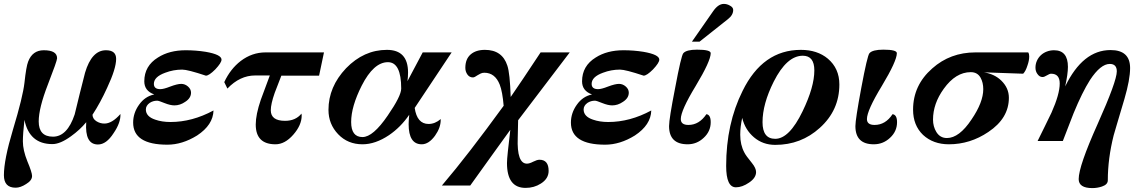

<svg xmlns="http://www.w3.org/2000/svg" viewBox="-21 -722 5836 982"><path d="M595 -139Q597 -95 560 -41Q523 17 480 17Q412 17 420 -97Q388 -58 342 -25Q287 15 247 15Q129 15 104 -109Q100 -73 98 -45.5Q96 -18 96 1Q96 46 119 103Q143 160 143 178Q143 201 113 219Q84 238 59 238Q-1 238 -1 174Q-1 95 45 -58Q71 -144 85.5 -203.5Q100 -263 104 -298Q113 -382 123 -407Q145 -465 203 -465Q271 -465 271 -424Q271 -411 224 -290Q177 -169 177 -101Q177 -23 250 -23Q323 -23 361 -137Q374 -191 387 -243.5Q400 -296 414 -350Q448 -465 521 -465Q573 -465 573 -421Q573 -371 527 -273Q492 -196 452 -135Q453 -114 472 -102Q491 -90 513 -90Q552 -90 595 -139Z M1112 -417Q1112 -401 1080 -367Q1048 -335 1032 -335Q939 -366 911 -366Q866 -366 824 -350Q766 -329 766 -293Q766 -266 799 -266Q816 -266 849 -279Q886 -293 906 -293Q925 -293 940.5 -279.5Q956 -266 956 -248Q956 -220 926 -201Q900 -183 871 -183Q850 -183 820 -195Q791 -207 783 -207Q762 -207 745 -196Q725 -182 725 -162Q725 -126 773 -110Q807 -98 851 -98Q962 -98 1071 -157Q1069 -83 987 -29Q911 18 835 18Q660 18 660 -95Q660 -144 690 -186Q720 -229 768 -239Q717 -257 717 -306Q717 -385 787 -428Q845 -465 929 -465Q955 -465 980.5 -463Q1006 -461 1031 -457Q1112 -443 1112 -417Z M1636 -454 1611 -335H1418Q1410 -313 1401 -291Q1392 -269 1384 -247Q1364 -190 1364 -158Q1364 -104 1437 -104Q1491 -104 1521 -141L1522 -131Q1522 -82 1479 -33Q1436 16 1388 16Q1287 16 1287 -85Q1287 -136 1313 -212Q1324 -243 1336 -274Q1348 -305 1359 -336H1284Q1206 -336 1142 -269L1126 -302Q1157 -369 1210 -410Q1268 -454 1337 -454Z M2289 -454 2100 -170Q2112 -88 2171 -88Q2204 -88 2233 -113V-108Q2233 -69 2204 -28Q2172 16 2136 16Q2069 16 2069 -87Q2069 -103 2072 -135Q2029 -72 1969 -31Q1899 16 1833 16Q1758 16 1709 -35Q1659 -87 1659 -160Q1659 -278 1749 -373Q1840 -467 1958 -467Q2066 -467 2066 -351Q2066 -329 2063 -307L2141 -454ZM2031 -269Q2031 -404 1963 -404Q1890 -404 1829 -284Q1775 -177 1775 -98Q1775 -21 1833 -21Q1887 -21 1962 -131Q2031 -231 2031 -269Z M2893 -454 2629 -107 2627 -17Q2622 115 2674 115Q2687 115 2706 105Q2726 95 2738 95Q2785 95 2785 152Q2785 192 2745 217Q2711 239 2667 239Q2572 239 2572 112Q2572 95 2576.5 52.5Q2581 10 2589 -58Q2554 -10 2503.5 60.5Q2453 131 2384 227H2239Q2308 146 2386 45Q2464 -56 2555 -181Q2549 -253 2535 -289Q2511 -350 2456 -350Q2446 -350 2437.5 -346Q2429 -342 2422 -337.5Q2415 -333 2409 -329.5Q2403 -326 2398 -326Q2380 -326 2369.5 -341Q2359 -356 2359 -375Q2359 -420 2386 -443.5Q2413 -467 2459 -467Q2548 -467 2574 -386Q2587 -348 2591 -226Q2643 -301 2744 -454Z M3351 -417Q3351 -401 3319 -367Q3287 -335 3271 -335Q3178 -366 3150 -366Q3105 -366 3063 -350Q3005 -329 3005 -293Q3005 -266 3038 -266Q3055 -266 3088 -279Q3125 -293 3145 -293Q3164 -293 3179.5 -279.5Q3195 -266 3195 -248Q3195 -220 3165 -201Q3139 -183 3110 -183Q3089 -183 3059 -195Q3030 -207 3022 -207Q3001 -207 2984 -196Q2964 -182 2964 -162Q2964 -126 3012 -110Q3046 -98 3090 -98Q3201 -98 3310 -157Q3308 -83 3226 -29Q3150 18 3074 18Q2899 18 2899 -95Q2899 -144 2929 -186Q2959 -229 3007 -239Q2956 -257 2956 -306Q2956 -385 3026 -428Q3084 -465 3168 -465Q3194 -465 3219.5 -463Q3245 -461 3270 -457Q3351 -443 3351 -417Z M3729 -671Q3729 -645 3702 -624L3557 -509H3518L3626 -664Q3652 -702 3681 -702Q3697 -702 3711 -694Q3729 -685 3729 -671ZM3614 -97Q3614 -50 3578 -17Q3543 16 3496 16Q3401 16 3401 -77Q3401 -114 3432 -272Q3463 -438 3474 -450Q3490 -468 3544 -468Q3614 -468 3614 -450Q3614 -410 3537 -282Q3461 -157 3461 -113Q3461 -83 3500 -83Q3555 -83 3592 -138Q3614 -135 3614 -97Z M4272 -290Q4272 -158 4172 -68Q4076 19 3944 19Q3881 19 3835.5 -19.5Q3790 -58 3775 -119Q3765 -73 3765 -33Q3765 19 3786 58Q3793 73 3825 112Q3846 138 3846 158Q3846 188 3810 212Q3775 236 3743 236Q3693 236 3693 127Q3693 -89 3777 -257Q3880 -467 4075 -467Q4159 -467 4213 -422Q4272 -372 4272 -290ZM4144 -362Q4144 -437 4085 -437Q4003 -437 3936 -304Q3879 -190 3879 -97Q3879 -12 3944 -12Q4016 -12 4084 -153Q4144 -277 4144 -362Z M4567 -97Q4567 -50 4531 -17Q4496 16 4448 16Q4354 16 4354 -77Q4354 -111 4384 -272Q4415 -438 4426 -450Q4442 -468 4497 -468Q4566 -468 4566 -450Q4566 -410 4489 -282Q4413 -157 4413 -113Q4413 -83 4452 -83Q4508 -83 4544 -138Q4567 -135 4567 -97Z M5243 -434Q5243 -412 5234 -387Q5225 -358 5212 -345L5012 -352Q5066 -343 5100 -310Q5139 -272 5139 -222Q5139 -117 5034 -47Q4941 16 4832 16Q4752 16 4700 -32Q4649 -81 4649 -161Q4649 -286 4747 -372Q4839 -454 4968 -454H5238Q5243 -446 5243 -434ZM5008 -266Q5008 -300 4994 -325Q4978 -353 4944 -353Q4867 -353 4806 -268Q4751 -192 4751 -110Q4751 -75 4768 -47Q4787 -16 4822 -16Q4885 -16 4948 -111Q5008 -199 5008 -266Z M5759 -374Q5759 -315 5730 -216Q5704 -129 5690.5 -83Q5677 -37 5675 -30Q5645 89 5645 200Q5645 222 5615 232Q5591 240 5566 240Q5496 240 5496 194Q5496 128 5593 -88Q5691 -307 5691 -357Q5691 -395 5655 -395Q5608 -395 5554 -313Q5514 -250 5470 -143Q5456 -108 5442.5 -72Q5429 -36 5415 -1H5286Q5304 -38 5322 -74Q5340 -110 5357 -146Q5399 -240 5399 -295Q5399 -345 5355 -345Q5347 -345 5333.5 -336.5Q5320 -328 5311 -328Q5295 -328 5284 -345Q5275 -358 5275 -376Q5275 -395 5282.5 -411.5Q5290 -428 5303 -440Q5316 -452 5333.5 -458.5Q5351 -465 5370 -465Q5441 -465 5441 -380Q5441 -344 5427 -280Q5517 -466 5659 -466Q5759 -466 5759 -374Z"/></svg>

Font: GFS Didot
Style: Bold Italic
Weight: 700
Italic angle: -12°
Designer: Designed by Takis Katsoulidis and George D. Matthiopoulos.
Foundry: Designed by Takis Katsoulidis and George D. Matthiopoulos.
Version: Version 1.0